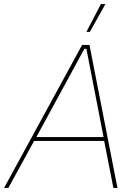

<svg xmlns="http://www.w3.org/2000/svg" viewBox="-51 -920 656 940"><path d="M-31 0H-10L116 -230H459L504 0H524L387 -700H351ZM465 -900H443L372 -764H389ZM127 -249 362 -681H372L456 -249Z"/></svg>

Font: Fixel Text 20240404 Thin
Style: Italic
Weight: 100
Width: 4
Italic angle: -10°
Designer: AlfaBravo + MacPaw
Foundry: Kyrylo Tkachov, Marchela Mozhyna, Serhii Makarenko, Maria Weinstein, Zakhar Kryvoshyya
Version: Version 1.211;Glyphs 3.2 (3225)